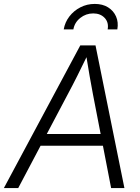

<svg xmlns="http://www.w3.org/2000/svg" viewBox="-49 -959 712 979"><path d="M-29.3 0 360.4 -727.5H438L585.4 0H517.6L424.8 -479Q417 -520 408 -571.3Q398.9 -622.6 387.2 -696.3H406.2Q370.6 -623 345 -571.8Q319.3 -520.5 296.9 -479L43.9 0ZM133.8 -215.8 144 -275.9H503.9L493.7 -215.8ZM434.1 -939Q474.1 -939 502 -921.6Q529.8 -904.3 542.7 -875Q555.7 -845.7 549.3 -809.1H500Q506.3 -844.2 484.9 -867.4Q463.4 -890.6 426.3 -890.6Q389.2 -890.6 360.1 -867.4Q331.1 -844.2 325.2 -809.1H275.9Q282.2 -845.7 304.7 -875Q327.1 -904.3 360.8 -921.6Q394.5 -939 434.1 -939Z"/></svg>

Font: Inter 28pt Light
Style: Italic
Weight: 300
Italic angle: -9.3988°
Designer: Rasmus Andersson
Foundry: rsms
Version: Version 4.001;git-66647c0bb